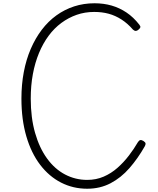

<svg xmlns="http://www.w3.org/2000/svg" viewBox="-20 -1135 968 1174"><path d="M513 19Q427 19 353.5 -18.5Q280 -56 225.5 -127.5Q171 -199 141 -301.5Q111 -404 111 -532Q111 -618 125.5 -694.5Q140 -771 168 -836Q196 -901 235.5 -953Q275 -1005 325 -1041Q375 -1077 433.5 -1096Q492 -1115 558 -1115Q614 -1115 662.5 -1101Q711 -1087 753.5 -1058.5Q796 -1030 832 -984Q840 -974 838 -967.5Q836 -961 826 -953Q818 -946 810 -946Q802 -946 793 -954Q760 -992 722.5 -1016Q685 -1040 644.5 -1051Q604 -1062 556 -1062Q499 -1062 449 -1044.5Q399 -1027 355.5 -995Q312 -963 277.5 -916.5Q243 -870 218.5 -811Q194 -752 181 -682Q168 -612 168 -532Q168 -415 194.5 -322.5Q221 -230 268 -165.5Q315 -101 378 -68Q441 -35 513 -35Q568 -35 614 -55Q660 -75 698 -108.5Q736 -142 767.5 -183Q799 -224 824 -267Q831 -277 838 -278.5Q845 -280 857 -273Q869 -265 870 -258Q871 -251 865 -240Q823 -166 771.5 -107Q720 -48 656 -14.5Q592 19 513 19Z"/></svg>

Font: Playwrite FR Moderne ExtraLight
Style: Regular
Weight: 250
Version: Version 1.002